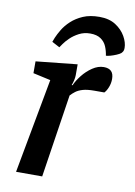

<svg xmlns="http://www.w3.org/2000/svg" viewBox="-83 -778 583 832"><g transform="rotate(10 208.5 -362.0)"><path d="M287 -724Q330 -724 358.5 -705.5Q387 -687 402 -660.5Q417 -634 417 -610Q417 -600 414 -595Q411 -590 407 -586Q401 -581 388 -575.5Q375 -570 362.5 -566.5Q350 -563 343 -563Q340 -584 332 -603Q324 -622 306.5 -634Q289 -646 260 -646Q233 -646 211 -634.5Q189 -623 173.5 -608Q158 -593 149 -580Q140 -567 138 -564L104 -582Q105 -586 111.5 -601.5Q118 -617 130.5 -638Q143 -659 164 -678.5Q185 -698 215 -711Q245 -724 287 -724ZM47 0 124 -417 47 -434V-486L229 -505V-457Q229 -447 226 -434Q223 -421 219 -412H223Q232 -433 250.5 -456.5Q269 -480 293.5 -496.5Q318 -513 343 -513Q365 -513 376 -502Q387 -491 387 -468Q387 -449 380 -431.5Q373 -414 364 -405H320Q289 -405 270 -399.5Q251 -394 239 -385Q227 -376 218 -366L162 0Z"/></g></svg>

Font: Faustina Light SemiBold
Style: Italic
Weight: 600
Italic angle: -8°
Version: Version 1.200